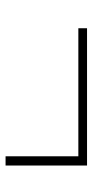

<svg xmlns="http://www.w3.org/2000/svg" viewBox="163 -600 340 707"><g transform="rotate(90 333.5 -246.0)"><path d="M555 -96V-364H83.5V-396H589V-96Z"/></g></svg>

Font: Encode Sans Thin
Style: Regular
Weight: 250
Designer: Multiple Designers
Foundry: Impallari Type
Version: Version 2.000